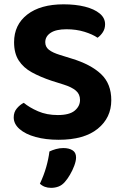

<svg xmlns="http://www.w3.org/2000/svg" viewBox="-20 -644 581 907"><path d="M253 -100.5Q308.2 -100.5 333.1 -121.5Q358 -142.4 358 -171.9Q358 -199.1 338.5 -215.8Q318.9 -232.6 280.4 -244.6L223.1 -262.7Q170.5 -280.3 130.6 -302.2Q90.7 -324 68.6 -358.1Q46.5 -392.2 46.5 -444.5Q46.5 -526.7 108.7 -575.2Q171 -623.6 280.5 -623.6Q337.1 -623.6 381.3 -612.5Q425.4 -601.3 450.9 -580.3Q476.4 -559.4 476.4 -529.5Q476.4 -508.5 466.1 -492.4Q455.8 -476.3 440.9 -465.7Q417.8 -481.7 379 -493.8Q340.1 -505.8 294.1 -505.8Q244.6 -505.8 219.2 -488.9Q193.8 -472 193.8 -444.5Q193.8 -422.7 211 -408.9Q228.3 -395.2 263.5 -384.4L319.2 -367.1Q408.8 -339.8 457.2 -294.2Q505.7 -248.6 505.7 -170.6Q505.7 -87.6 441.6 -35.7Q377.5 16.3 257 16.3Q196 16.3 148.2 3.1Q100.4 -10 72.6 -34.2Q44.8 -58.3 44.8 -89.5Q44.8 -114.4 59.6 -131.9Q74.3 -149.3 92.3 -158.3Q118.6 -136.3 159.6 -118.4Q200.6 -100.5 253 -100.5ZM286.4 215.5Q273.1 230.8 256.7 237.1Q240.2 243.4 221.3 243.4Q189.1 243.4 168.5 223.8Q187.2 184.2 198.2 145.5Q209.2 106.9 213.5 71.6Q227.1 65 244.2 60.2Q261.3 55.4 279.2 55.4Q305.8 55.4 322.5 65.9Q339.3 76.3 339.3 99.9Q339.3 115.9 331 138.4Q322.7 160.9 310.5 181.5Q298.4 202.2 286.4 215.5Z"/></svg>

Font: Baloo Tamma 2
Style: Regular
Weight: 400
Designer: Divya Kowshik, Shuchita Grover and Ek Type
Foundry: Ek Type
Version: Version 1.700